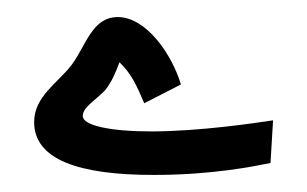

<svg xmlns="http://www.w3.org/2000/svg" viewBox="-20 -198 360 225"><path d="M160 7C229 7 277 -3 297 -7L300 -57C280 -54 214 -44 157 -44C109 -44 77 -51 77 -62C77 -72 90 -79 103 -92C111 -102 116 -114 120 -125C134 -112 141 -96 149 -77L192 -99C182 -133 152 -178 118 -178C88 -178 81 -145 64 -122C48 -101 20 -85 20 -55C20 -11 72 7 160 7Z"/></svg>

Font: Noto Sans Arabic UI XCn SmBd
Style: Regular
Weight: 600
Width: 2
Designer: Monotype Design Team, Nadine Chahine and Nizar Qandah
Foundry: Monotype Imaging Inc.
Version: Version 2.010